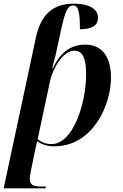

<svg xmlns="http://www.w3.org/2000/svg" viewBox="-41 -790 671 1050"><path d="M155 -583 -21 240H208L210 230H184C146 230 122 224 122 189C122 176 126 152 129 139L150 36C155 16 157 2 162 -18C186 -1 214 10 257 10C466 10 566 -215 566 -365C566 -488 510 -546 426 -546C328 -546 279 -482 247 -415H244C250 -440 256 -459 262 -484L292 -622C315 -726 327 -760 360 -760C390 -760 396 -716 396 -630C462 -630 495 -650 495 -694C495 -735 456 -770 362 -770C246 -770 181 -707 155 -583ZM241 -2C203 -2 179 -17 165 -29L233 -348C248 -416 303 -513 366 -513C417 -513 430 -457 430 -383C430 -226 359 -2 241 -2Z"/></svg>

Font: Noto Serif Display SemiBold
Style: Italic
Weight: 600
Italic angle: -12°
Designer: Monotype Design Team
Foundry: Monotype Imaging Inc.
Version: Version 2.009